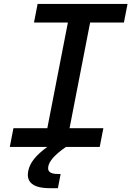

<svg xmlns="http://www.w3.org/2000/svg" viewBox="-20 -750 671 980"><path d="M316.5 0H489L507.5 -95.5H335L440 -635H612.5L631 -730H172L153.5 -635H326.5L221.5 -95.5H48.5L30 0H221C163 43 132.5 80 124 123C115.5 167 132 210.5 234.5 210.5H275.5L289.5 138H275C233 138 222 123 226.5 99.5C231.5 73.5 255.5 42.5 316.5 0Z"/></svg>

Font: Monaspace Neon Medium
Style: Italic
Weight: 500
Italic angle: -11°
Designer: Riley Cran & the Lettermatic Team
Foundry: Lettermatic
Version: Version 1.200 (Monaspace Neon)